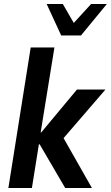

<svg xmlns="http://www.w3.org/2000/svg" viewBox="-20 -943 556 963"><path d="M22 0 134 -705H253L184 -279H187L366 -494H509L284 -233L282 -280L441 0H307L179 -219H175L140 0ZM287 -765 214 -923H295L350 -828L437 -923H516L386 -765Z"/></svg>

Font: Nunito Sans 10pt Condensed
Style: Bold Italic
Weight: 700
Width: 3
Italic angle: -9°
Designer: Vernon Adams
Foundry: Vernon Adams
Version: Version 3.101;gftools[0.9.27]